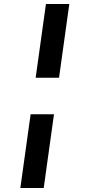

<svg xmlns="http://www.w3.org/2000/svg" viewBox="-20 -829 420 953"><path d="M273 -443H157L208 -809H324ZM197 104H81L132 -262H248Z"/></svg>

Font: FiraGO Medium
Style: Italic
Weight: 500
Italic angle: -8°
Designer: bBox Type GmbH
Foundry: bBox Type GmbH
Version: Version 1.001